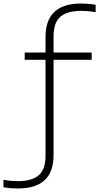

<svg xmlns="http://www.w3.org/2000/svg" viewBox="-128 -838 562 1088"><path d="M-25.5 230Q-45 230 -65.8 228.5Q-86.5 227 -108.5 223V181Q-81.5 185.5 -63 187Q-44.5 188.5 -26 188.5Q52 188.5 91 155.5Q130 122.5 130 44.5V-499H12V-540.5H130V-629Q130 -818 331.5 -818Q350.5 -818 371.2 -816.5Q392 -815 414 -811V-769Q387 -773.5 368.5 -775Q350 -776.5 331.5 -776.5Q253.5 -776.5 214.5 -743.5Q175.5 -710.5 175.5 -632.5V-540.5H391.5V-499H175.5V41Q175.5 230 -25.5 230Z"/></svg>

Font: Encode Sans Expanded ExtraLight
Style: Regular
Weight: 200
Width: 7
Designer: Multiple Designers
Foundry: Impallari Type
Version: Version 3.000; ttfautohint (v1.8.3) -l 8 -r 50 -G 200 -x 14 